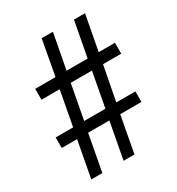

<svg xmlns="http://www.w3.org/2000/svg" viewBox="-171 -823 861 932"><g transform="rotate(-30 259.5 -357.0)"><path d="M68 0 106 -204H20V-263H118L154 -456H52V-517H166L202 -714H265L228 -517H346L383 -714H445L408 -517H499V-456H397L360 -263H467V-204H348L310 0H249L287 -204H168L130 0ZM180 -263H299L335 -456H216Z"/></g></svg>

Font: Noto Serif Georgian SemiCondensed Medium
Style: Regular
Weight: 500
Width: 4
Designer: Monotype Design Team, Akaki Razmadze
Foundry: Google LLC
Version: Version 2.003; ttfautohint (v1.8.4.7-5d5b)